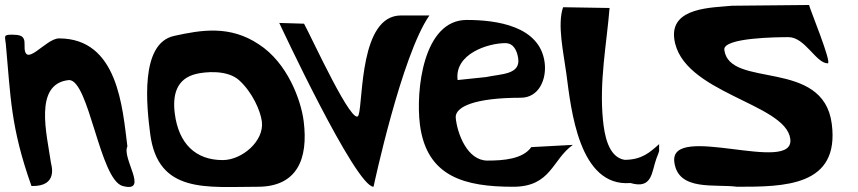

<svg xmlns="http://www.w3.org/2000/svg" viewBox="-47 -749 3441 770"><path d="M79.2 -3C188.6 0 158.4 -88.4 157.3 -96C141.3 -209.4 86.3 -413.8 229.8 -428C310.5 -428 353.1 -27.4 445.2 -3C552.6 25.5 440.3 -114.3 463.9 -162C444.1 -316.5 426.8 -595 189.5 -595C134.9 -595 47.1 -464.8 51.5 -571C53.1 -608.7 30.1 -609.1 1.5 -610C-35.7 -610 -26.5 -603.6 -23.5 -571C-4.1 -361.9 -5.3 -241 79.2 -3Z M1003.2 -261.5C1013.1 -183.7 923.9 -107 846 -107C737.8 -107 669.5 -172.4 654 -293.5C644.6 -366.5 659.2 -433.5 740.2 -452.7C774.5 -460.9 864.6 -470.7 912.8 -426.5C964.9 -378.7 997.6 -305.5 1003.2 -261.5ZM986.4 0C1143.7 0 1190.4 -110.3 1170.8 -263.5C1160.1 -347.2 1106.1 -496.9 991.1 -571.2C875 -648.9 759.7 -628.8 652.2 -605.2C511.5 -576 542 -316.8 555.3 -212.5C586.3 29.5 783.7 0 986.4 0Z M1073 -657C1073 -657 1379 0 1451 0C1451 0 1563.5 -528 1675.1 -687H1561.1C1395.4 -687 1409.9 -347.5 1391.2 -288C1372.1 -227.6 1201.8 -601 1172.3 -654Z M1788.2 -428C1774.8 -533.2 1910.8 -576 1979.3 -576C2013.4 -576 2026.4 -545.3 2031 -516C2041.6 -449 1962.1 -453 1902.7 -440ZM2041.3 -357C2114.9 -357 2145.8 -431.9 2137.3 -498C2118.4 -645.3 1943.5 -669 1824.4 -669C1650.1 -669 1619.7 -385.7 1637.1 -249C1664.1 -38.7 1818.6 0 2011 0C2164 0 2167 -109.2 2250.5 -168L2083.7 -159C2049.6 -110.7 1971.2 -105 1907.6 -105C1826.6 -105 1786.8 -213.9 1780.7 -276C1776.2 -321.5 1859.8 -357 2041.3 -357Z M2457.5 -108C2391.1 -119.2 2376.6 -212.2 2371.2 -267C2355.7 -422.3 2386.1 -573.9 2397.6 -717L2211.2 -720C2187.1 -649.6 2213.2 -537.4 2224.4 -453C2243.2 -310.1 2274.6 1.9 2481.4 -15C2570.2 10.9 2565.6 -59.3 2585.7 -114C2587.3 -118.3 2597.3 -141 2596.5 -147C2595.5 -154.7 2597.2 -165.3 2596.4 -171C2559.8 -138.6 2527.5 -108 2457.5 -108Z M3197.7 -729 2889.1 -726C2810.2 -718 2640.8 -720.8 2657 -594C2685 -375 3104 -336.3 3122.4 -192C3141 -46.5 2636.7 -260.3 2657.3 -99C2672.5 19.3 2820.8 -12 2909 0C3098.4 0 3320.9 -1 3288.8 -252C3254.8 -517.6 2877.9 -391.5 2857.8 -549C2851.4 -598.4 3072.5 -600 3115.2 -600C3181.9 -600 3225.4 -495 3272.7 -495C3290.8 -495 3199.3 -716.5 3197.7 -729Z"/></svg>

Font: Rocketfuel
Style: Regular
Weight: 400
Designer: Mew Too
Foundry: Cannot Into Space Fonts.
Version: Version 0.27